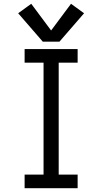

<svg xmlns="http://www.w3.org/2000/svg" viewBox="-20 -994 540 1014"><path d="M110 0V-72H210V-663H110V-735H390V-663H290V-72H390V0ZM206 -774 76 -924 145 -974 250 -833 355 -974 424 -924 294 -774Z"/></svg>

Font: Iosevka SS08
Style: Regular
Weight: 400
Monospace: yes
Designer: Belleve Invis
Foundry: Belleve Invis
Version: 2.1.0; ttfautohint (v1.8.2)